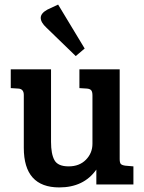

<svg xmlns="http://www.w3.org/2000/svg" viewBox="-20 -806 631 839"><path d="M563 -79V0H401V-65Q346 13 239 13Q84 13 84 -160V-391Q84 -418 59 -419L27 -421V-503H203V-186Q203 -133 218 -106Q233 -79 280 -79Q327 -79 355.5 -108Q384 -137 384 -178V-389Q384 -405 378.5 -411.5Q373 -418 359 -419L327 -421V-503H503V-111Q503 -95 508 -89.5Q513 -84 528 -82ZM234 -786 350 -594 311 -561 183 -685Q158 -708 158 -728Q158 -748 187 -764Z"/></svg>

Font: Bree Serif
Style: Regular
Weight: 400
Designer: Veronika Burian, Jos Scaglione
Foundry: TypeTogether
Version: Version 1.001